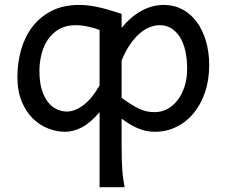

<svg xmlns="http://www.w3.org/2000/svg" viewBox="-20 -528 924 787"><path d="M388.2 -405.3Q366.2 -413.6 339.6 -419.2Q313 -424.8 290.5 -424.8Q250.5 -424.8 222.2 -408.4Q193.8 -392.1 176 -365.5Q158.2 -338.9 149.9 -305.2Q141.6 -271.5 141.6 -236.8Q141.6 -191.4 151.6 -159.7Q161.6 -127.9 177.7 -108.2Q193.8 -88.4 213.9 -79.6Q233.9 -70.8 253.9 -70.8Q287.6 -70.8 322.8 -97.7Q357.9 -124.5 388.2 -178.2ZM634.8 -424.8Q615.2 -424.8 594.2 -416.7Q573.2 -408.7 552.7 -391.1Q532.2 -373.5 513.2 -345.9Q494.1 -318.4 478.5 -279.8V-127Q502.4 -109.4 521 -98.1Q539.6 -86.9 554.9 -80.3Q570.3 -73.7 584.7 -71Q599.1 -68.4 615.2 -68.4Q641.1 -68.4 664.8 -80.6Q688.5 -92.8 706.8 -116Q725.1 -139.2 736.1 -172.1Q747.1 -205.1 747.1 -246.6Q747.1 -287.1 739.5 -320.1Q731.9 -353 717.3 -376.2Q702.6 -399.4 681.9 -412.1Q661.1 -424.8 634.8 -424.8ZM388.2 -68.4Q350.1 -23.9 315.4 -5.9Q280.8 12.2 246.6 12.2Q212.9 12.2 178.2 -1Q143.6 -14.2 115.2 -41.7Q86.9 -69.3 69.1 -111.8Q51.3 -154.3 51.3 -212.4Q51.3 -268.6 65.9 -321.8Q80.6 -375 111.3 -416.3Q142.1 -457.5 190.2 -482.7Q238.3 -507.8 305.2 -507.8Q327.1 -507.8 349.6 -504.6Q372.1 -501.5 394 -496.1Q416 -490.7 437.3 -484.1Q458.5 -477.5 478.5 -471.2V-413.6Q514.2 -458 558.6 -482.9Q603 -507.8 651.9 -507.8Q693.4 -507.8 727.8 -489.5Q762.2 -471.2 786.4 -438.2Q810.5 -405.3 824 -360.1Q837.4 -314.9 837.4 -261.2Q837.4 -198.7 819.8 -148.2Q802.2 -97.7 772.2 -62Q742.2 -26.4 701.7 -7.1Q661.1 12.2 615.2 12.2Q578.6 12.2 545.9 -1.7Q513.2 -15.6 478.5 -41.5V73.2Q478.5 102.5 479.2 126.2Q480 149.9 481.4 169.9Q482.9 189.9 485.4 206.8Q487.8 223.6 490.7 239.3H388.2Z"/></svg>

Font: Andika
Style: Regular
Weight: 400
Designer: Victor Gaultney, Annie Olsen, Julie Remington, Don Collingsworth, Eric Hays
Foundry: SIL International
Version: Version 1.001